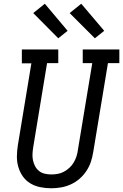

<svg xmlns="http://www.w3.org/2000/svg" viewBox="-20 -1000 659 1028"><path d="M254 8Q224 8 195 2Q166 -4 142 -18.5Q118 -33 102 -56Q86 -79 78 -106.5Q70 -134 70.5 -164Q71 -194 76 -225L148 -661H97V-735H292V-662H232L158 -213Q155 -194 154 -176.5Q153 -159 156.5 -142Q160 -125 168 -110Q176 -95 189 -84.5Q202 -74 219.5 -70Q237 -66 255 -66Q272 -66 289 -69Q306 -72 322 -80.5Q338 -89 352 -102Q366 -115 375 -130.5Q384 -146 389.5 -163Q395 -180 397 -197L474 -662H423V-735H619V-662H558L479 -185Q475 -159 466.5 -133.5Q458 -108 442.5 -84.5Q427 -61 405.5 -42.5Q384 -24 358.5 -12.5Q333 -1 306.5 3.5Q280 8 254 8ZM488 -795 353 -930 415 -980 538 -835ZM292 -795 158 -930 220 -980 342 -835Z"/></svg>

Font: Iosevka HT Extended
Style: Italic
Weight: 400
Width: 7
Italic angle: -9°
Monospace: yes
Designer: Belleve Invis
Foundry: Belleve Invis
Version: Version 32.3.0; ttfautohint (v1.8.4)